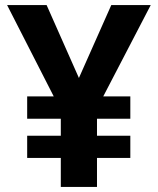

<svg xmlns="http://www.w3.org/2000/svg" viewBox="-20 -734 621 754"><path d="M289.9 -427.8 417 -714H571.9L385.5 -355.5H491.8V-267.7H360.9V-200.9H491.8V-113.7H360.9V0H218.8V-113.7H86.7V-200.9H218.8V-267.7H86.7V-355.5H191L7.9 -714H163.1Z"/></svg>

Font: Noto Sans Symbols
Style: Regular
Weight: 400
Designer: Monotype Design Team
Foundry: Monotype Imaging Inc.
Version: Version 2.002